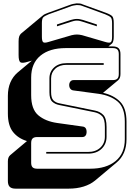

<svg xmlns="http://www.w3.org/2000/svg" viewBox="-20 -1007 790 1146"><path d="M389 119H73Q49 119 38 108Q27 97 27 73V-44Q27 -57 30.5 -66Q34 -75 41 -81L141 -165Q88 -181 57.5 -219.5Q27 -258 27 -330V-435Q27 -480 42 -515Q57 -550 85 -574L170 -645L145 -638Q112 -628 101.5 -635.5Q91 -643 91 -679V-760Q91 -779 94.5 -789Q98 -799 105 -806L236 -915L235 -914Q240 -919 248.5 -923Q257 -927 268 -931L395 -977Q405 -981 416.5 -983.5Q428 -986 438 -987Q448 -987 457 -986Q466 -985 473 -981L611 -931Q641 -920 650 -910Q659 -900 659 -869V-788Q659 -772 656 -762Q653 -752 649 -748L648 -747L627 -730H653Q677 -730 688 -719Q699 -708 699 -684V-565Q699 -552 695.5 -543Q692 -534 685 -528L595 -453Q658 -439 696.5 -400.5Q735 -362 735 -281V-176Q735 -131 720 -96Q705 -61 676 -37L547 71Q519 94 479 106.5Q439 119 389 119ZM558 -850 471 -878Q464 -880 456.5 -882Q449 -884 439 -884Q429 -884 421.5 -882Q414 -880 407 -878L320 -850V-861L403 -888Q412 -890 420 -892Q428 -894 439 -894Q450 -894 458 -892Q466 -890 475 -888L558 -861ZM408 -797Q425 -801 439 -801Q453 -801 470 -797L607 -757Q633 -749 641 -755Q649 -761 649 -788V-869Q649 -896 640.5 -904Q632 -912 607 -922L470 -972Q463 -975 455 -976Q447 -977 438 -977Q429 -976 418.5 -974Q408 -972 399 -968L271 -922Q247 -912 238.5 -904Q230 -896 230 -869V-788Q230 -761 238 -755Q246 -749 271 -757ZM518 0Q614 0 669.5 -45.5Q725 -91 725 -176V-281Q725 -365 682 -401Q639 -437 569 -447L420 -467Q407 -468 400 -477Q393 -486 393 -499Q393 -512 400 -520.5Q407 -529 420 -529H653Q672 -529 680.5 -537.5Q689 -546 689 -565V-684Q689 -703 680.5 -711.5Q672 -720 653 -720H373Q276 -720 221 -674.5Q166 -629 166 -544V-439Q166 -355 208.5 -319Q251 -283 321 -273L471 -252Q484 -251 490.5 -243Q497 -235 497 -218Q497 -206 490.5 -197.5Q484 -189 471 -189H202Q183 -189 174.5 -180.5Q166 -172 166 -153V-36Q166 -17 174.5 -8.5Q183 0 202 0ZM599 -630V-620H377Q335 -620 310 -597Q285 -574 285 -539V-457Q285 -422 299 -408Q313 -394 336 -390L547 -347Q577 -341 596.5 -321Q616 -301 616 -249V-191Q616 -147 586 -118.5Q556 -90 505 -90H256V-100H505Q551 -100 578.5 -125.5Q606 -151 606 -191V-249Q606 -296 589.5 -313.5Q573 -331 545 -337L334 -380Q308 -385 291.5 -400.5Q275 -416 275 -457V-539Q275 -579 303 -604.5Q331 -630 377 -630Z"/></svg>

Font: Bungee Shade
Style: Regular
Weight: 400
Designer: David Jonathan Ross
Foundry: David Jonathan Ross
Version: Version 1.001;PS 1.0;hotconv 1.0.72;makeotf.lib2.5.5900